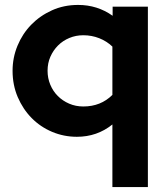

<svg xmlns="http://www.w3.org/2000/svg" viewBox="-20 -548 675 779"><path d="M292 7Q239 7 191.5 -13Q144 -33 108.5 -69Q73 -105 52 -154Q31 -203 31 -261Q31 -314 51 -362.5Q71 -411 106.5 -447.5Q142 -484 190.5 -506Q239 -528 297 -528Q375 -528 437 -484V-521H580V211H436V-43Q374 7 292 7ZM173 -261Q173 -231 184 -204.5Q195 -178 214.5 -158.5Q234 -139 260.5 -127.5Q287 -116 318 -116Q389 -116 436 -163V-359Q413 -381 382.5 -393Q352 -405 318 -405Q288 -405 261.5 -394Q235 -383 215.5 -363.5Q196 -344 184.5 -318Q173 -292 173 -261Z"/></svg>

Font: Rosa Sans
Style: Bold
Weight: 700
Designer: Pentagram / MCKL
Foundry: Pentagram / MCKL
Version: Version 1.005;September 16, 2019;FontCreator 11.5.0.2425 64-